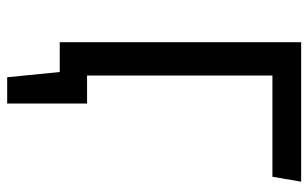

<svg xmlns="http://www.w3.org/2000/svg" viewBox="-186 -544 879 548"><g transform="rotate(90 254.0 -269.5)"><path d="M195 -607V-78H275V150H200L185 0H100V-689H498L484 -607Z"/></g></svg>

Font: Fira GO
Style: Regular
Weight: 400
Designer: Carrois Corporate
Foundry: Carrois Corporate GbR
Version: Version 0.300